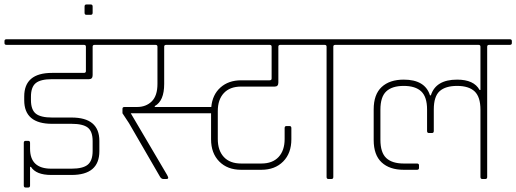

<svg xmlns="http://www.w3.org/2000/svg" viewBox="-30 -798 2302 856"><path d="M289 -246H202Q78 -246 78 -351V-368Q78 -473 202 -473H344Q353 -473 353 -481V-590Q353 -598 344 -598H-1Q-10 -598 -10 -606V-615Q-10 -623 -1 -623H482Q491 -623 491 -615V-606Q491 -598 482 -598H392Q383 -598 383 -590V-463Q383 -445 367 -445H202Q151 -445 129.5 -427.5Q108 -410 108 -367V-352Q108 -309 129.5 -291.5Q151 -274 202 -274H289Q413 -274 413 -170V-124Q413 -18 289 -18H198Q131 -18 108 -54H104V29Q104 38 96 38H84Q76 38 76 29V-161Q76 -170 84 -170H96Q104 -170 104 -161V-135Q104 -46 198 -46H289Q340 -46 361.5 -64Q383 -82 383 -125V-169Q383 -212 361.5 -229Q340 -246 289 -246Z M383 -741Q383 -732 375 -732H355Q347 -732 347 -741V-769Q347 -778 355 -778H375Q383 -778 383 -769Z M480 -623H1327Q1336 -623 1336 -615V-606Q1336 -598 1327 -598H1220Q1211 -598 1211 -590V-430Q1211 -412 1195 -412H1045Q995 -412 968 -383Q941 -354 941 -303V-178Q941 -127 968 -98Q995 -69 1045 -69H1135Q1185 -69 1212 -98Q1239 -127 1239 -178V-227Q1239 -236 1247 -236H1261Q1269 -236 1269 -227V-177Q1269 -115 1232.5 -78Q1196 -41 1135 -41H1045Q984 -41 947.5 -78Q911 -115 911 -177V-293H553L715 -18Q720 -8 720 -6Q720 0 712 0H698Q690 0 684 -9L545 -249L516 -293V-313Q516 -321 525 -321H581Q621 -321 646.5 -346Q672 -371 672 -424V-590Q672 -598 663 -598H480Q471 -598 471 -606V-615Q471 -623 480 -623ZM1181 -448V-590Q1181 -598 1172 -598H711Q702 -598 702 -590V-424Q702 -348 660 -325V-321H912Q917 -376 953 -408Q989 -440 1045 -440H1172Q1181 -440 1181 -448Z M1448 0H1434Q1426 0 1426 -9V-590Q1426 -598 1417 -598H1326Q1317 -598 1317 -606V-615Q1317 -623 1326 -623H1557Q1566 -623 1566 -615V-606Q1566 -598 1557 -598H1465Q1456 -598 1456 -590V-9Q1456 0 1448 0Z M2008 -443Q2083 -443 2108 -397H2112V-590Q2112 -598 2103 -598H1555Q1546 -598 1546 -606V-615Q1546 -623 1555 -623H2243Q2252 -623 2252 -615V-606Q2252 -598 2243 -598H2151Q2142 -598 2142 -590V-9Q2142 0 2134 0H2120Q2112 0 2112 -9V-309Q2112 -366 2086 -390.5Q2060 -415 2008 -415Q1956 -415 1930 -391.5Q1904 -368 1904 -310V-214Q1904 -205 1896 -205H1882Q1874 -205 1874 -214V-310Q1874 -366 1848 -390.5Q1822 -415 1770 -415Q1718 -415 1692 -390.5Q1666 -366 1666 -309V-175Q1666 -118 1692 -93.5Q1718 -69 1770 -69H1829Q1838 -69 1838 -61V-49Q1838 -41 1829 -41H1770Q1707 -41 1671.5 -74Q1636 -107 1636 -174V-310Q1636 -377 1671.5 -410Q1707 -443 1770 -443Q1865 -443 1887 -373H1891Q1913 -443 2008 -443Z"/></svg>

Font: Rajdhani Light
Style: Regular
Weight: 300
Designer: Satya Rajpurohit, Jyotish Sonowal
Foundry: Indian Type Foundry
Version: Version 1.201;PS 1.0;hotconv 1.0.78;makeotf.lib2.5.61930; tt